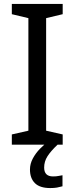

<svg xmlns="http://www.w3.org/2000/svg" viewBox="-20 -734 379 974"><path d="M298 0H40V-52L124 -71V-642L40 -662V-714H298V-662L214 -642V-71L298 -52ZM204 116Q204 161 249 161Q266 161 277.5 158.5Q289 156 297 155V211Q283 215 269 217.5Q255 220 235 220Q182 220 157 195Q132 170 132 126Q132 97 146.5 70Q161 43 182.5 21Q204 -1 224 -15L272 0Q238 32 221 58.5Q204 85 204 116Z"/></svg>

Font: Noto Sans Hebrew Droid SemiBold
Style: Regular
Weight: 600
Designer: Monotype Design Team
Foundry: Monotype Imaging Inc.
Version: Version 1.100; ttfautohint (v1.8.4.7-5d5b)